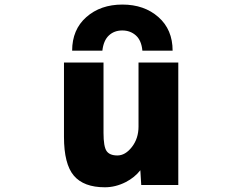

<svg xmlns="http://www.w3.org/2000/svg" viewBox="-20 -793 1040 825"><path d="M424.8 -524.4V-221.7Q424.8 -163.1 438 -144Q451.2 -125 484.4 -125Q518.6 -125 546.9 -161.6Q575.2 -198.2 575.2 -249V-524.4H746.1V2H586.9L583 -61.5Q558.6 -30.3 520.5 -10.7Q476.6 11.7 430.7 11.7Q339.8 11.7 297.4 -38.1Q254.9 -87.9 254.9 -205.1V-524.4ZM721.7 -575.2H591.8Q587.9 -619.1 564 -640.6Q540 -662.1 505.4 -662.1Q470.7 -662.1 447.8 -640.6Q424.8 -619.1 419.9 -575.2H290Q290 -666 351.1 -719.7Q412.1 -773.4 505.9 -773.4Q599.6 -773.4 660.6 -719.7Q721.7 -666 721.7 -575.2Z"/></svg>

Font: GenEi Gothic M Heavy
Style: Regular
Weight: 800
Designer: o_tamon (Modified); [Source Han Sans]
Ryoko NISHIZUKA  (kana & ideographs); Paul D. Hunt (Latin, Greek & Cyrillic); Wenl
Version: Version 1.1a;Original Version 1.004